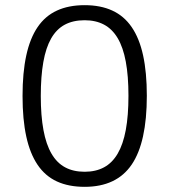

<svg xmlns="http://www.w3.org/2000/svg" viewBox="-20 -705 653 740"><path d="M545.9 -335.9Q545.9 -156.2 487.5 -70.6Q429.2 15.1 306.2 15.1Q244.6 15.1 199.5 -5.6Q154.3 -26.4 125 -69.6Q95.7 -112.8 81.3 -178.7Q66.9 -244.6 66.9 -335Q66.9 -425.3 81.3 -491.5Q95.7 -557.6 125 -600.6Q154.3 -643.6 199.5 -664.3Q244.6 -685.1 306.2 -685.1Q367.7 -685.1 412.8 -664.3Q458 -643.6 487.5 -600.6Q517.1 -557.6 531.5 -491.7Q545.9 -425.8 545.9 -335.9ZM475.1 -335.9Q475.1 -412.6 464.8 -467.5Q454.6 -522.5 433.6 -557.9Q412.6 -593.3 380.9 -610.1Q349.1 -627 306.2 -627Q261.7 -627 229.7 -609.9Q197.8 -592.8 177.2 -556.9Q156.7 -521 147 -465.8Q137.2 -410.6 137.2 -335Q137.2 -258.8 147.5 -203.6Q157.7 -148.4 178.5 -112.8Q199.2 -77.1 231 -60.1Q262.7 -43 306.2 -43Q349.1 -43 380.9 -60.1Q412.6 -77.1 433.6 -113Q454.6 -148.9 464.8 -204.1Q475.1 -259.3 475.1 -335.9Z"/></svg>

Font: Clear Sans Light
Style: Regular
Weight: 300
Foundry: Intel Corporation
Version: Version 1.00